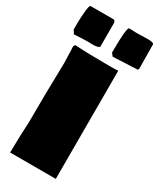

<svg xmlns="http://www.w3.org/2000/svg" viewBox="-248 -1061 950 1148"><g transform="rotate(30 226.5 -486.5)"><path d="M-2 -814.5V-844.7Q-2 -895 2.7 -940.7Q7.3 -986.3 15.6 -986.3H175.8Q187.5 -982.4 187.5 -962.9V-806.6Q183.6 -793 140.6 -793Q133.8 -793 122.1 -793.5Q110.4 -793.9 106.4 -793.9Q88.9 -793.9 56.6 -792.2Q24.4 -790.5 13.7 -790Q5.9 -803.2 -2 -814.5ZM265.6 -812.5Q265.6 -978 281.2 -986.3Q316.4 -984.4 333 -984.4Q345.7 -984.4 371.1 -985.4Q396.5 -986.3 413.1 -986.3Q451.2 -986.3 453.1 -974.6Q455.1 -863.3 455.1 -808.6Q452.6 -796.9 445.3 -796.9Q443.4 -796.9 443.4 -797.9Q414.1 -795.4 359.9 -793.7Q305.7 -792 281.2 -790L265.6 -809.6ZM36.6 12.7Q38.6 -129.4 43.5 -195.3Q43.5 -400.4 49.3 -611.3Q47.4 -652.3 47.4 -671.9V-686.5Q45.4 -708 45.4 -721.7Q45.4 -731 54.2 -738.3Q134.3 -732.4 298.3 -732.4Q337.4 -732.4 352.1 -734.4V12.7Z"/></g></svg>

Font: Bowlby One SC
Style: Regular
Weight: 400
Width: 1
Version: Version 1.2